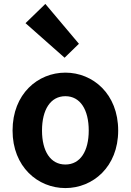

<svg xmlns="http://www.w3.org/2000/svg" viewBox="-20 -944 666 978"><path d="M313 14C453 14 582 -94 582 -279C582 -466 453 -574 313 -574C173 -574 44 -466 44 -279C44 -94 173 14 313 14ZM313 -106C237 -106 194 -174 194 -279C194 -385 237 -454 313 -454C389 -454 432 -385 432 -279C432 -174 389 -106 313 -106ZM309 -650 382 -721 211 -924 110 -826Z"/></svg>

Font: Noto Sans Mono CJK JP Bold
Style: Regular
Weight: 700
Designer: Ryoko NISHIZUKA (kana & ideographs); Paul D. Hunt (Latin, Greek & Cyrillic); Wenlong ZHANG (bopomofo); Sandoll Communica
Foundry: Adobe Systems Incorporated
Version: Version 1.004;PS 1.004;hotconv 1.0.82;makeotf.lib2.5.63406